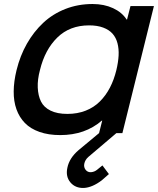

<svg xmlns="http://www.w3.org/2000/svg" viewBox="-20 -660 783 952"><path d="M557.1 -313Q566.4 -352.1 568.1 -384.8Q569.8 -417.5 562.5 -445.6Q555.2 -473.6 538.1 -492.9Q521 -512.2 491.7 -523.2Q462.4 -534.2 421.9 -534.2Q325.7 -534.2 264.2 -473.9Q202.6 -413.6 178.2 -313Q165.5 -265.6 167.2 -225.8Q168.9 -186 183.1 -157Q197.3 -127.9 230.5 -111.6Q263.7 -95.2 314 -95.2Q363.8 -95.2 404.8 -111.3Q445.8 -127.4 475.3 -157Q504.9 -186.5 525.1 -225.6Q545.4 -264.6 557.1 -313ZM743.2 -629.9 586.9 0H556.2H557.1L418 118.2Q401.9 132.3 397.9 151.9Q394.5 168.9 404.5 181.9Q414.6 194.8 431.2 193.8Q448.2 192.4 460.9 182.1Q472.7 173.3 487.8 160.2L520 203.1Q504.9 216.8 484.9 233.9Q438 269.5 396 272Q353.5 273.4 329.1 244.4Q304.7 215.3 314 171.9Q323.7 123.5 370.1 84L471.2 0L486.8 -62H484.9Q401.9 9.8 278.8 9.8Q220.2 9.8 175.8 -5.9Q131.3 -21.5 103.5 -50Q75.7 -78.6 61.5 -118.4Q47.4 -158.2 47.9 -207Q48.3 -255.9 62 -312Q79.6 -383.8 113.3 -443.1Q147 -502.4 194.1 -546.6Q241.2 -590.8 304 -615.5Q366.7 -640.1 439 -640.1Q496.1 -640.1 540.8 -619.4Q585.4 -598.6 607.9 -563H609.9L627 -629.9Z"/></svg>

Font: Sinkin Sans 500 Medium Italic
Style: Regular
Weight: 500
Italic angle: -112°
Designer: Keith Bates
Foundry: K-Type
Version: Sinkin Sans (version 1.0)  by Keith Bates   •   © 2014   www